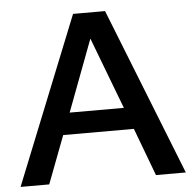

<svg xmlns="http://www.w3.org/2000/svg" viewBox="-51 -751 799 801"><g transform="rotate(-5 348.5 -350.0)"><path d="M3 0 284 -700H418L695 0H570L495 -200H199L123 0ZM234 -291H461L347 -591Z"/></g></svg>

Font: Rosa Sans Medium
Style: Regular
Weight: 500
Designer: Pentagram / MCKL
Foundry: Pentagram / MCKL
Version: Version 1.005;September 16, 2019;FontCreator 11.5.0.2425 64-